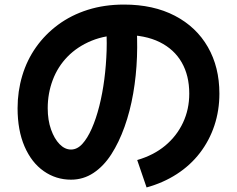

<svg xmlns="http://www.w3.org/2000/svg" viewBox="-20 -770 1040 841"><path d="M622 51 581 -69Q653 -90 703.5 -132Q754 -174 781.5 -232.5Q809 -291 809 -360Q809 -439 776 -496.5Q743 -554 679.5 -585.5Q616 -617 523 -617Q443 -617 381 -591.5Q319 -566 276 -522Q233 -478 211 -419.5Q189 -361 189 -296Q189 -244 203.5 -203Q218 -162 241 -138.5Q264 -115 291 -115Q318 -115 340.5 -139.5Q363 -164 382 -207Q401 -250 415 -305.5Q429 -361 437 -423Q445 -485 447 -548.5Q449 -612 443 -670L576 -682Q583 -603 580 -521Q577 -439 563.5 -361Q550 -283 525.5 -214.5Q501 -146 467.5 -94Q434 -42 389.5 -12.5Q345 17 291 17Q225 17 171.5 -20.5Q118 -58 87.5 -128.5Q57 -199 57 -296Q57 -370 77.5 -438.5Q98 -507 138 -563.5Q178 -620 235 -662Q292 -704 364.5 -727Q437 -750 523 -750Q652 -750 746 -701Q840 -652 890.5 -564Q941 -476 941 -360Q941 -286 919 -220Q897 -154 855.5 -100Q814 -46 754.5 -7.5Q695 31 622 51Z"/></svg>

Font: Murecho Thin SemiBold
Style: Regular
Weight: 600
Version: Version 1.010